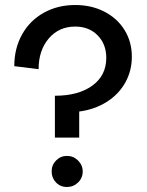

<svg xmlns="http://www.w3.org/2000/svg" viewBox="-20 -736 588 766"><path d="M404 -505Q404 -560 369.5 -595Q335 -630 280 -630Q215 -630 174.5 -582.5Q134 -535 134 -460L37 -472Q37 -543 68 -598.5Q99 -654 154.5 -685Q210 -716 280 -716Q345 -716 396.5 -689.5Q448 -663 477 -616Q506 -569 506 -510Q506 -453 479.5 -406Q453 -359 405 -329Q357 -299 296 -291V-187H199V-354Q293 -354 348.5 -394.5Q404 -435 404 -505ZM247 -114Q273 -114 291.5 -95.5Q310 -77 310 -52Q310 -26 291.5 -8Q273 10 247 10Q221 10 203.5 -8Q186 -26 186 -52Q186 -78 204 -96Q222 -114 247 -114Z"/></svg>

Font: MedMera Sans Display
Style: Regular
Weight: 500
Designer: Kasper Nordkvist
Foundry: UNCUT.wtf
Version: Version 1.300